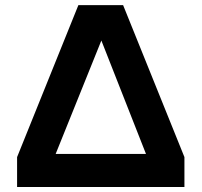

<svg xmlns="http://www.w3.org/2000/svg" viewBox="-20 -743 801 763"><path d="M47.9 0V-118.7L291.5 -722.7H469.2L712.9 -118.7V0ZM382.8 -582 201.2 -131.3H560.1Z"/></svg>

Font: Giphurs
Style: Bold
Weight: 700
Version: Version 0.920; ttfautohint (v1.8.4.7-5d5b)